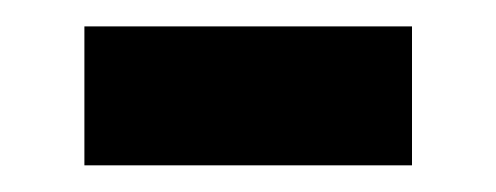

<svg xmlns="http://www.w3.org/2000/svg" viewBox="-20 -325 372 144"><path d="M43.3 -201V-305.2H289V-201Z"/></svg>

Font: Source Sans Variable
Style: Regular
Weight: 200
Designer: Paul D. Hunt
Foundry: Adobe Systems Incorporated
Version: Version 3.006;hotconv 1.0.111;makeotfexe 2.5.65597